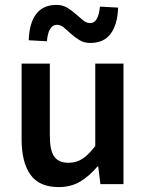

<svg xmlns="http://www.w3.org/2000/svg" viewBox="-20 -750 596 782"><path d="M219 12Q140 12 104 -38.5Q68 -89 68 -183V-491H183V-198Q183 -137 201 -112Q219 -87 259 -87Q291 -87 315.5 -103Q340 -119 368 -155V-491H483V0H389L380 -72H377Q345 -34 307.5 -11Q270 12 219 12ZM348 -575Q323 -575 304 -586.5Q285 -598 269.5 -612Q254 -626 240.5 -637.5Q227 -649 212 -649Q177 -649 171 -582L97 -586Q99 -655 127 -692.5Q155 -730 210 -730Q235 -730 254 -718.5Q273 -707 288.5 -693Q304 -679 318 -667.5Q332 -656 347 -656Q365 -656 374.5 -673.5Q384 -691 387 -723L461 -719Q459 -651 431 -613Q403 -575 348 -575Z"/></svg>

Font: Giro Semibold
Style: Regular
Weight: 600
Designer: Paul D. Hunt
Foundry: Adobe Systems Incorporated
Version: Version 1.000;PS 1.0;hotconv 1.0.88;makeotf.lib2.5.647800